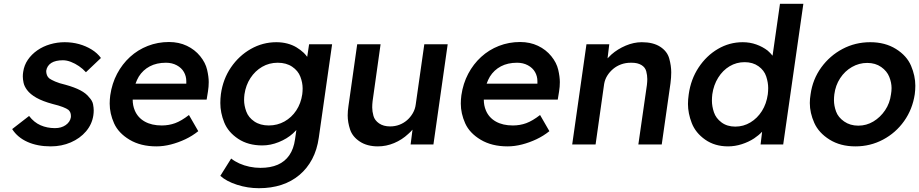

<svg xmlns="http://www.w3.org/2000/svg" viewBox="-20 -760 4835 1010"><path d="M247 10Q177 10 124.5 -13.5Q72 -37 44 -81L133 -150Q159 -116 193.5 -101Q228 -86 269 -86Q286 -86 300 -90Q314 -94 325.5 -102Q337 -110 344 -120.5Q351 -131 353 -144Q353 -148 353 -151Q353 -170 340 -182Q331 -189 310.5 -197Q290 -205 257 -213Q205 -227 172 -245.5Q139 -264 122 -287Q108 -306 104 -324.5Q100 -343 100 -358Q100 -370 102 -382Q107 -417 126.5 -445.5Q146 -474 176 -495Q206 -516 243.5 -527Q281 -538 320 -538Q360 -538 396 -528Q432 -518 462 -499.5Q492 -481 511 -455L432 -380Q416 -398 395.5 -412Q375 -426 353 -434.5Q331 -443 311 -443Q292 -443 276.5 -439.5Q261 -436 250 -429Q239 -422 232 -411.5Q225 -401 223 -387Q223 -375 227 -364.5Q231 -354 240 -347Q250 -340 270.5 -331Q291 -322 325 -314Q372 -301 402.5 -285Q433 -269 449 -248Q466 -230 469.5 -211.5Q473 -193 473 -179Q473 -167 471 -153Q464 -106 432.5 -69Q401 -32 352.5 -11Q304 10 247 10Z M803 10Q720 10 661.5 -25Q603 -60 580 -111.5Q557 -163 557 -215Q557 -236 560 -259Q569 -321 596 -372Q623 -423 664 -460.5Q705 -498 757.5 -518.5Q810 -539 869 -539Q921 -539 963 -519Q1005 -499 1033 -464.5Q1061 -430 1069.5 -393Q1078 -356 1078 -328Q1078 -304 1074 -279L1067 -236H678Q678 -205 689 -179Q705 -141 741.5 -120.5Q778 -100 831 -100Q868 -100 901 -112Q934 -124 974 -155L1023 -70Q992 -45 955 -27.5Q918 -10 879 0Q840 10 803 10ZM960 -320V-325Q960 -329 960 -333Q960 -359 947.5 -381Q935 -403 910 -416.5Q885 -430 853 -430Q804 -430 768 -411Q732 -392 710 -357Q700 -340 693 -320Z M1342 230Q1283 230 1227 212Q1171 194 1139 165L1196 74Q1215 89 1239.5 100Q1264 111 1292.5 117Q1321 123 1350 123Q1403 123 1441 106.5Q1479 90 1502 56.5Q1525 23 1532 -27L1539 -76Q1531 -67 1521 -58Q1490 -30 1446.5 -12.5Q1403 5 1360 5Q1285 5 1232.5 -30Q1180 -65 1159.5 -116Q1139 -167 1139 -218Q1139 -241 1142 -265Q1153 -344 1195 -405.5Q1237 -467 1299.5 -502.5Q1362 -538 1434 -538Q1464 -538 1491 -531Q1518 -524 1539.5 -511Q1561 -498 1578 -482Q1588 -472 1596 -461L1606 -527H1727L1657 -36Q1648 28 1622 77Q1596 126 1555 160.5Q1514 195 1460.5 212.5Q1407 230 1342 230ZM1394 -100Q1439 -100 1476.5 -121Q1514 -142 1538.5 -179Q1563 -216 1570 -264Q1572 -280 1572 -295Q1572 -325 1560 -356.5Q1548 -388 1517 -409Q1486 -430 1441 -430Q1396 -430 1359 -408.5Q1322 -387 1297.5 -349.5Q1273 -312 1266 -264Q1264 -248 1264 -234Q1264 -205 1275.5 -173.5Q1287 -142 1318 -121Q1349 -100 1394 -100Z M1968 10Q1911 10 1872.5 -15.5Q1834 -41 1821.5 -79Q1809 -117 1809 -153Q1809 -176 1813 -202L1859 -527H1982L1940 -228Q1938 -211 1938 -195Q1938 -174 1944.5 -150.5Q1951 -127 1974 -111Q1997 -95 2032 -95Q2058 -95 2080.5 -103.5Q2103 -112 2121 -127.5Q2139 -143 2151.5 -164.5Q2164 -186 2167 -211L2212 -527H2335L2260 0H2140L2150 -78Q2140 -66 2127 -55Q2095 -25 2053.5 -7.5Q2012 10 1968 10Z M2650 10Q2567 10 2508.5 -25Q2450 -60 2427 -111.5Q2404 -163 2404 -215Q2404 -236 2407 -259Q2416 -321 2443 -372Q2470 -423 2511 -460.5Q2552 -498 2604.5 -518.5Q2657 -539 2716 -539Q2768 -539 2810 -519Q2852 -499 2880 -464.5Q2908 -430 2916.5 -393Q2925 -356 2925 -328Q2925 -304 2921 -279L2914 -236H2525Q2525 -205 2536 -179Q2552 -141 2588.5 -120.5Q2625 -100 2678 -100Q2715 -100 2748 -112Q2781 -124 2821 -155L2870 -70Q2839 -45 2802 -27.5Q2765 -10 2726 0Q2687 10 2650 10ZM2807 -320V-325Q2807 -329 2807 -333Q2807 -359 2794.5 -381Q2782 -403 2757 -416.5Q2732 -430 2700 -430Q2651 -430 2615 -411Q2579 -392 2557 -357Q2547 -340 2540 -320Z M2990 0 3065 -527H3185L3176 -453Q3185 -463 3196 -473Q3229 -502 3271.5 -520Q3314 -538 3356 -538Q3416 -538 3453 -514Q3490 -490 3500.5 -452Q3511 -414 3511 -379Q3511 -353 3507 -322L3461 0H3338L3383 -313Q3385 -330 3385 -344Q3385 -364 3379.5 -385Q3374 -406 3354 -418Q3334 -430 3303 -430Q3301 -430 3298 -430Q3271 -430 3247.5 -421.5Q3224 -413 3205.5 -397.5Q3187 -382 3174.5 -362Q3162 -342 3158 -318L3113 0Z M3810 10Q3740 10 3689.5 -25.5Q3639 -61 3619 -112.5Q3599 -164 3599 -213Q3599 -237 3603 -264Q3614 -343 3655 -405Q3696 -467 3756.5 -502.5Q3817 -538 3887 -538Q3925 -538 3958.5 -526Q3992 -514 4018 -494Q4033 -481 4044 -467L4083 -740H4206L4100 0H3981L3989 -67Q3971 -48 3947 -32Q3918 -13 3882 -1.5Q3846 10 3810 10ZM3848 -94Q3891 -94 3927.5 -116Q3964 -138 3988 -176Q4012 -214 4019 -264Q4021 -281 4021 -297Q4021 -326 4010.5 -358Q4000 -390 3970 -411.5Q3940 -433 3897 -433Q3854 -433 3818 -411.5Q3782 -390 3758 -351.5Q3734 -313 3727 -264Q3725 -247 3725 -230Q3725 -201 3735.5 -169.5Q3746 -138 3775.5 -116Q3805 -94 3848 -94Z M4480 10Q4401 10 4344 -25.5Q4287 -61 4263.5 -113.5Q4240 -166 4240 -218Q4240 -240 4244 -264Q4255 -343 4300 -405Q4345 -467 4412 -502.5Q4479 -538 4558 -538Q4636 -538 4693 -502.5Q4750 -467 4772.5 -414Q4795 -361 4795 -309Q4795 -287 4792 -264Q4780 -185 4736 -123Q4692 -61 4625 -25.5Q4558 10 4480 10ZM4495 -99Q4538 -99 4574.5 -121Q4611 -143 4636 -180Q4661 -217 4667 -264Q4670 -281 4670 -297Q4670 -325 4658 -355.5Q4646 -386 4615.5 -407.5Q4585 -429 4542 -429Q4499 -429 4461.5 -407.5Q4424 -386 4399.5 -348.5Q4375 -311 4369 -264Q4367 -248 4367 -233Q4367 -204 4378 -173.5Q4389 -143 4420.5 -121Q4452 -99 4495 -99Z"/></svg>

Font: Lexend Med
Style: Italic
Weight: 500
Italic angle: -8.13011°
Designer: Bonnie Shaver-Troup, Thomas Jockin
Foundry: Lexend
Version: Version 1.007